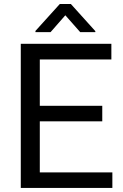

<svg xmlns="http://www.w3.org/2000/svg" viewBox="-20 -927 608 947"><path d="M484.4 -328.6H176.3V-76.7H534.2V0H82.5V-710.9H529.3V-633.8H176.3V-405.3H484.4ZM450.2 -773.4V-768.6H375.5L302.2 -851.6L229.5 -768.6H154.8V-774.4L274.9 -907.2H329.6Z"/></svg>

Font: Noboto
Style: Regular
Weight: 400
Designer: Google
Version: Version 2.001101; 2014